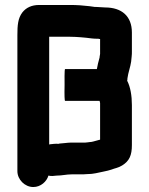

<svg xmlns="http://www.w3.org/2000/svg" viewBox="-20 -696 601 773"><path d="M208 11C229 11 248 6 268 6H306C311 6 319 6 330 5C358 5 374 -1 396 -5L414 -9L428 -13C443 -19 456 -20 472 -30C501 -48 511 -71 511 -112V-273C511 -311 505 -346 492 -371C493 -374 493 -377 493 -380C496 -404 505 -426 508 -448L510 -468C511 -475 511 -482 511 -489V-565C511 -631 470 -666 403 -666C391 -666 381 -668 368 -668H362C356 -669 349 -670 341 -671C316 -674 290 -676 262 -676H138C107 -676 85 -665 70 -646C52 -622 50 -594 50 -554V-7C50 27 80 57 114 57C144 57 168 35 175 11C187 14 197 12 208 11ZM240 -354C239 -311 240 -290 242 -290H381C381 -289 383 -282 383 -281V-134C382 -133 381 -133 380 -133C377 -132 373 -131 369 -130C361 -128 350 -124 341 -124C337 -123 331 -123 324 -122H268C259 -122 250 -121 241 -120L219 -118C218 -117 216 -117 215 -117C203 -118 191 -116 180 -115C179 -114 179 -114 178 -114V-548H262C276 -548 293 -547 305 -546L327 -544C343 -542 356 -540 372 -540H376C379 -539 381 -539 383 -539V-479L381 -467C381 -465 381 -463 380 -461C376 -448 373 -434 370 -418H242C239 -418 240 -366 240 -354Z"/></svg>

Font: Electronic
Style: SuThk
Weight: 900
Version: Version 1.011